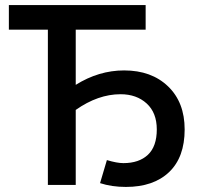

<svg xmlns="http://www.w3.org/2000/svg" viewBox="-20 -730 791 758"><path d="M477 8Q421 8 375 -7L402 -98Q442 -86 467 -86Q529 -86 564 -119Q599 -152 599 -219Q599 -285 559 -321.5Q519 -358 456 -358Q367 -358 279 -296V0H169V-613H15V-710H555V-613H279V-395Q370 -452 470 -452Q578 -452 643.5 -389Q709 -326 709 -219Q709 -109 647.5 -50.5Q586 8 477 8Z"/></svg>

Font: Raleway-v4020 SemiBold
Style: Regular
Weight: 600
Designer: Matt McInerney, Pablo Impallari, Rodrigo Fuenzalida
Foundry: Matt McInerney, Pablo Impallari, Rodrigo Fuenzalida
Version: Version 4.020;PS 004.020;hotconv 1.0.88;makeotf.lib2.5.64775